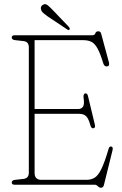

<svg xmlns="http://www.w3.org/2000/svg" viewBox="-20 -865 572 899"><path d="M35 -689.5Q35 -700 49 -700H412.5Q423.5 -700 426.5 -709.2Q429.5 -718.5 440.5 -718.5Q451 -718.5 454 -706L490 -573Q494.5 -555.5 481 -554Q468.5 -552.5 463.5 -568.5Q450 -613.5 437.2 -637Q424.5 -660.5 408.8 -668.8Q393 -677 369.5 -677H142V-354.5H345.5Q360.5 -354.5 368.2 -364.8Q376 -375 371.5 -406Q369 -425 378.5 -427.5Q388.5 -430 392 -415L424 -282Q428 -266.5 418 -264.5Q407.5 -262.5 403.5 -277.5Q394.5 -310.5 383 -321.2Q371.5 -332 351 -332H142V-55.5Q142 -23 173.5 -23H385Q407 -23 423.2 -33Q439.5 -43 454.8 -74Q470 -105 488.5 -168Q492 -180.5 500.5 -179Q510.5 -177.5 507 -162L466.5 1.5Q463.5 14 453 14Q445 14 438.2 7Q431.5 0 425 0H49Q35 0 35 -10.5Q35 -21.5 51.5 -23L91 -27.5Q115 -30.5 115 -56.5V-643.5Q115 -669.5 91 -672.5L51.5 -677Q35 -678.5 35 -689.5ZM226 -819 302.5 -739Q304.5 -736.5 306.2 -733Q308 -729.5 305.5 -727Q301.5 -722 296.5 -726L202 -789Q192.5 -796 184 -802.8Q175.5 -809.5 173 -818Q166.5 -835.5 183.5 -844Q193.5 -848 202.8 -840.8Q212 -833.5 226 -819Z"/></svg>

Font: Fraunces 144pt SuperSoft Thin
Style: Regular
Weight: 100
Version: Version 1.000;[0bf87f6ff]